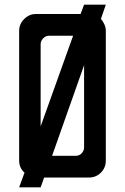

<svg xmlns="http://www.w3.org/2000/svg" viewBox="-20 -760 535 822"><path d="M62 42 85 -21Q62 -41 62 -72V-628Q62 -657 83.5 -678.5Q105 -700 133 -700H325L340 -740H433L412 -679Q421 -669 427 -655.5Q433 -642 433 -628V-72Q433 -42 412 -21Q391 0 361 0H169L154 42ZM154 -219 293 -607H190Q176 -607 165 -596Q154 -585 154 -571ZM203 -93H304Q320 -93 330 -104Q340 -115 340 -129V-481Z"/></svg>

Font: Odibee Sans
Style: Regular
Weight: 400
Designer: James Barnard - Barnard Co. Limited
Version: Version 2.001; ttfautohint (v1.8.3)